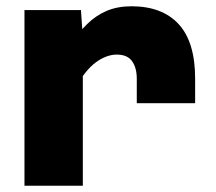

<svg xmlns="http://www.w3.org/2000/svg" viewBox="-20 -592 690 612"><path d="M416 -263V-341Q416 -376 401 -397Q386 -418 352 -418Q320 -418 286.5 -394Q253 -370 220 -312L203 -449Q230 -488 258 -515.5Q286 -543 320.5 -557.5Q355 -572 399 -572Q497 -572 549.5 -515Q602 -458 602 -341V-263ZM58 0V-560H238L244 -473V0Z"/></svg>

Font: Azeret Mono Thin ExtraBold
Style: Regular
Weight: 800
Version: Version 1.002